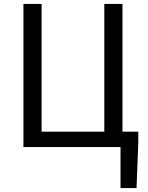

<svg xmlns="http://www.w3.org/2000/svg" viewBox="-20 -753 757 983"><path d="M607 -79H688V-23L679 210H597V0H100V-733H193V-79H514V-733H607Z"/></svg>

Font: Noto Sans CJK KR Regular (TTF)
Style: Regular
Weight: 400
Designer: Ryoko NISHIZUKA 西塚涼子 (kana & ideographs); Paul D. Hunt (Latin, Greek & Cyrillic); Wenlong ZHANG 张文龙 (bopomofo); Sandoll 
Foundry: Adobe Systems Incorporated
Version: Version 1.004;PS 1.004;hotconv 1.0.82;makeotf.lib2.5.63406